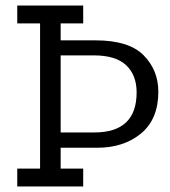

<svg xmlns="http://www.w3.org/2000/svg" viewBox="-20 -670 612 690"><path d="M279 0H42V-64H124V-586H42V-650H279V-586H198V-525H323Q443 -525 496 -471.5Q549 -418 549 -340Q549 -242 487 -190.5Q425 -139 329 -139H198V-64H279ZM317 -471H198V-194H319Q471 -194 471 -338Q471 -400 433.5 -435.5Q396 -471 317 -471Z"/></svg>

Font: Zilla Slab
Style: Regular
Weight: 400
Designer: Typotheque.com
Foundry: Typotheque type foundry
Version: Version 1.1; 2017; ttfautohint (v1.6)